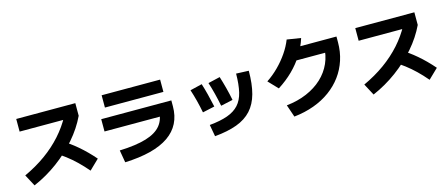

<svg xmlns="http://www.w3.org/2000/svg" viewBox="-53 -1474 5105 2188"><g transform="rotate(-15 2500.0 -379.5)"><path d="M78 -92Q217 -156 331 -238Q445 -320 533 -418.5Q621 -517 681 -629L730 -591H145V-740H842V-591Q779 -458 675 -338Q571 -218 437.5 -119.5Q304 -21 151 45ZM811 48Q755 -18 699.5 -71.5Q644 -125 585 -170Q526 -215 459 -255L566 -370Q663 -313 752.5 -236.5Q842 -160 926 -63Z M1192 -88Q1385 -95 1506 -131.5Q1627 -168 1684 -238.5Q1741 -309 1741 -418L1818 -342H1080V-487H1907V-418Q1907 -194 1734 -74.5Q1561 45 1217 58ZM1155 -604V-749H1845V-604Z M2258 -103Q2386 -115 2471 -145.5Q2556 -176 2606 -231Q2656 -286 2677 -374Q2698 -462 2699 -591L2847 -585Q2847 -428 2816.5 -316Q2786 -204 2719.5 -131Q2653 -58 2545.5 -18Q2438 22 2283 36ZM2220 -262Q2206 -335 2187.5 -407Q2169 -479 2148 -542L2289 -576Q2308 -517 2326.5 -444.5Q2345 -372 2362 -293ZM2440 -281Q2425 -357 2406.5 -430.5Q2388 -504 2367 -568L2508 -601Q2529 -534 2548.5 -459.5Q2568 -385 2582 -312Z M3164 -92Q3296 -106 3403.5 -152Q3511 -198 3587.5 -269.5Q3664 -341 3705.5 -434Q3747 -527 3747 -635L3815 -558H3338V-703H3913V-635Q3913 -524 3881 -425.5Q3849 -327 3789 -245.5Q3729 -164 3643.5 -101.5Q3558 -39 3450 0.5Q3342 40 3214 54ZM3020 -413Q3094 -462 3159.5 -527.5Q3225 -593 3276 -667.5Q3327 -742 3356 -817L3520 -791Q3489 -692 3434 -604.5Q3379 -517 3302.5 -441.5Q3226 -366 3126 -302Z M4078 -92Q4217 -156 4331 -238Q4445 -320 4533 -418.5Q4621 -517 4681 -629L4730 -591H4145V-740H4842V-591Q4779 -458 4675 -338Q4571 -218 4437.5 -119.5Q4304 -21 4151 45ZM4811 48Q4755 -18 4699.5 -71.5Q4644 -125 4585 -170Q4526 -215 4459 -255L4566 -370Q4663 -313 4752.5 -236.5Q4842 -160 4926 -63Z"/></g></svg>

Font: M PLUS 2 ExtraBold
Style: Regular
Weight: 800
Version: Version 1.001